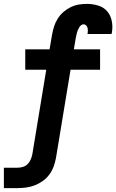

<svg xmlns="http://www.w3.org/2000/svg" viewBox="-53 -763 598 988"><path d="M-33 205V100H37Q51 100 64.5 96Q78 92 88.5 82Q99 72 104.5 59Q110 46 113 33L185 -404H77V-509H202L215 -585Q219 -607 225.5 -627.5Q232 -648 244 -667Q256 -686 273 -701Q290 -716 310.5 -726Q331 -736 352 -739.5Q373 -743 394 -743Q424 -743 452 -734.5Q480 -726 498 -705.5Q516 -685 522 -655.5Q528 -626 523 -597Q522 -595 522 -592.5Q522 -590 521 -588H397Q397 -589 397 -589.5Q397 -590 398 -591Q399 -598 399 -606Q399 -614 397 -621Q395 -628 389.5 -633Q384 -638 377 -638Q370 -638 364 -633Q358 -628 354.5 -622Q351 -616 348 -609Q345 -602 343 -595.5Q341 -589 340 -582Q339 -575 337 -568L327 -509H462V-404H310L235 50Q231 72 223 94Q215 116 201 135Q187 154 167.5 168Q148 182 126 190.5Q104 199 81.5 202Q59 205 37 205Z"/></svg>

Font: Iosevka Curly XBdObl
Style: Regular
Weight: 800
Italic angle: -9°
Monospace: yes
Designer: Belleve Invis
Foundry: Belleve Invis
Version: Version 11.1.0; ttfautohint (v1.8.3)